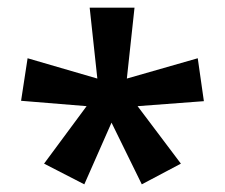

<svg xmlns="http://www.w3.org/2000/svg" viewBox="-20 -780 587 501"><path d="M331 -760 311 -575 496 -628 512 -516 339 -503 452 -353 350 -299 271 -460 200 -299 95 -353 206 -503 35 -517 52 -628 234 -575 214 -760Z"/></svg>

Font: Noto Sans Gujarati UI SemiBold
Style: Regular
Weight: 600
Designer: Jelle Bosma - Monotype Design Team, Universal Thirst
Foundry: Monotype Imaging Inc.
Version: Version 2.106; ttfautohint (v1.8.4.7-5d5b)